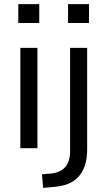

<svg xmlns="http://www.w3.org/2000/svg" viewBox="-20 -721 520 934"><path d="M69 -609V-701H171V-609ZM79 0V-488H162V0ZM311 -609V-701H413V-609ZM190 193 184 127 229 123Q274 118 297.5 91.5Q321 65 321 13V-488H404V7Q404 50 393.5 82.5Q383 115 362.5 138Q342 161 310.5 173.5Q279 186 235 189Z"/></svg>

Font: Nunito Sans 11pt
Style: Regular
Weight: 400
Version: Version 3.101;gftools[0.9.27]